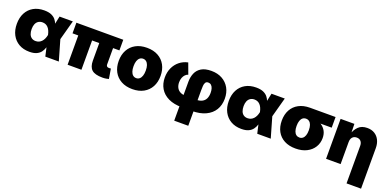

<svg xmlns="http://www.w3.org/2000/svg" viewBox="-7 -1391 4908 2435"><g transform="rotate(20 2447.0 -173.5)"><path d="M297.4 11.7Q215.3 11.7 155 -23.2Q94.7 -58.1 61.5 -120.8Q28.3 -183.6 28.3 -268.1Q28.3 -353 61.3 -415.5Q94.2 -478 155 -512.5Q215.8 -546.9 298.8 -546.9Q357.4 -546.9 394.5 -530.8Q431.6 -514.6 453.1 -488.5Q474.6 -462.4 485.8 -430.9Q497.1 -399.4 503.4 -369.1H555.7L612.3 -277.8L692.4 0H510.3L448.2 -271Q441.4 -303.2 430.4 -326.7Q419.4 -350.1 404.5 -365.5Q389.6 -380.9 370.8 -388.7Q352.1 -396.5 329.6 -396.5Q297.4 -396.5 274.4 -381.3Q251.5 -366.2 239.5 -338.4Q227.5 -310.5 227.5 -270.5Q227.5 -230 239 -201.4Q250.5 -172.9 272.7 -158Q294.9 -143.1 325.7 -143.1Q349.6 -143.1 369.4 -151.6Q389.2 -160.2 404.8 -176.3Q420.4 -192.4 431.4 -215.6Q442.4 -238.8 448.2 -268.1L506.3 -539.1H685.5L611.8 -268.1L555.2 -177.7H499.5Q492.7 -146.5 482.4 -113.3Q472.2 -80.1 451.7 -51.8Q431.2 -23.4 394.3 -5.9Q357.4 11.7 297.4 11.7Z M1281.2 2.4Q1178.7 2.4 1136.5 -36.1Q1094.2 -74.7 1094.2 -159.2V-502.9H1280.8V-174.8Q1280.8 -158.2 1290 -149.4Q1299.3 -140.6 1316.9 -140.6Q1325.7 -140.6 1332.8 -141.1Q1339.8 -141.6 1343.3 -142.6L1365.2 -9.3Q1353 -5.9 1331.1 -1.7Q1309.1 2.4 1281.2 2.4ZM811 0V-502.9H997.6V0ZM733.4 -395.5V-539.1H1366.2V-395.5Z M1686 10.3Q1598.1 10.3 1534.7 -24.7Q1471.2 -59.6 1437.3 -122.1Q1403.3 -184.6 1403.3 -268.6Q1403.3 -352.1 1437.3 -414.6Q1471.2 -477.1 1534.7 -512Q1598.1 -546.9 1686 -546.9Q1773.9 -546.9 1836.9 -512Q1899.9 -477.1 1933.8 -414.6Q1967.8 -352.1 1967.8 -268.6Q1967.8 -184.6 1933.8 -122.1Q1899.9 -59.6 1836.9 -24.7Q1773.9 10.3 1686 10.3ZM1686 -137.7Q1710.9 -137.7 1729.5 -153.1Q1748 -168.5 1758.1 -198Q1768.1 -227.5 1768.1 -269Q1768.1 -311.5 1758.1 -340.3Q1748 -369.1 1729.5 -384.3Q1710.9 -399.4 1686 -399.4Q1660.6 -399.4 1641.8 -384.3Q1623 -369.1 1613 -340.3Q1603 -311.5 1603 -269Q1603 -227.5 1613 -198Q1623 -168.5 1641.8 -153.1Q1660.6 -137.7 1686 -137.7Z M2324.2 204.1V-321.8Q2324.2 -386.2 2346.7 -438.2Q2369.1 -490.2 2419.4 -520.5Q2469.7 -550.8 2553.7 -550.8Q2637.7 -550.8 2700.2 -516.1Q2762.7 -481.4 2797.4 -419.7Q2832 -357.9 2832 -275.4Q2832 -189 2792.7 -124.5Q2753.4 -60.1 2677.5 -24.2Q2601.6 11.7 2491.2 11.7H2359.4Q2248.5 11.7 2174.1 -24.4Q2099.6 -60.5 2062 -124.3Q2024.4 -188 2024.4 -271Q2024.4 -342.8 2051 -400.9Q2077.6 -459 2125.7 -498Q2173.8 -537.1 2238.8 -550.8L2292.5 -404.8Q2270.5 -397.9 2253.2 -380.1Q2235.8 -362.3 2225.8 -335.4Q2215.8 -308.6 2215.8 -274.9Q2215.8 -236.3 2230.5 -206.1Q2245.1 -175.8 2276.6 -158.2Q2308.1 -140.6 2359.4 -140.6H2491.2Q2543 -140.6 2575.2 -158Q2607.4 -175.3 2622.6 -207.5Q2637.7 -239.7 2637.7 -284.7Q2637.7 -318.8 2629.4 -344.5Q2621.1 -370.1 2605.2 -384.3Q2589.4 -398.4 2566.4 -398.4Q2540 -398.4 2528.8 -380.6Q2517.6 -362.8 2515.6 -334.7Q2513.7 -306.6 2513.7 -275.4V204.1Z M3157.7 11.7Q3075.7 11.7 3015.4 -23.2Q2955.1 -58.1 2921.9 -120.8Q2888.7 -183.6 2888.7 -268.1Q2888.7 -353 2921.6 -415.5Q2954.6 -478 3015.4 -512.5Q3076.2 -546.9 3159.2 -546.9Q3217.8 -546.9 3254.9 -530.8Q3292 -514.6 3313.5 -488.5Q3335 -462.4 3346.2 -430.9Q3357.4 -399.4 3363.8 -369.1H3416L3472.7 -277.8L3552.7 0H3370.6L3308.6 -271Q3301.8 -303.2 3290.8 -326.7Q3279.8 -350.1 3264.9 -365.5Q3250 -380.9 3231.2 -388.7Q3212.4 -396.5 3189.9 -396.5Q3157.7 -396.5 3134.8 -381.3Q3111.8 -366.2 3099.9 -338.4Q3087.9 -310.5 3087.9 -270.5Q3087.9 -230 3099.4 -201.4Q3110.8 -172.9 3133.1 -158Q3155.3 -143.1 3186 -143.1Q3210 -143.1 3229.7 -151.6Q3249.5 -160.2 3265.1 -176.3Q3280.8 -192.4 3291.7 -215.6Q3302.7 -238.8 3308.6 -268.1L3366.7 -539.1H3545.9L3472.2 -268.1L3415.5 -177.7H3359.9Q3353 -146.5 3342.8 -113.3Q3332.5 -80.1 3312 -51.8Q3291.5 -23.4 3254.6 -5.9Q3217.8 11.7 3157.7 11.7Z M3888.2 10.3Q3800.3 10.3 3736.8 -23.4Q3673.3 -57.1 3639.4 -118.9Q3605.5 -180.7 3605.5 -264.6Q3605.5 -347.7 3639.2 -409.4Q3672.9 -471.2 3736.1 -505.1Q3799.3 -539.1 3887.2 -539.1H4231.4V-395.5H3993.2L3887.2 -391.6Q3861.8 -391.6 3843.5 -377.2Q3825.2 -362.8 3815.2 -335Q3805.2 -307.1 3805.2 -264.6Q3805.2 -222.7 3815.2 -194.6Q3825.2 -166.5 3844 -152.1Q3862.8 -137.7 3888.2 -137.7Q3913.1 -137.7 3931.6 -152.1Q3950.2 -166.5 3960.2 -194.6Q3970.2 -222.7 3970.2 -264.6Q3970.2 -307.1 3960.2 -335Q3950.2 -362.8 3931.6 -377.2Q3913.1 -391.6 3888.2 -391.6V-440.9Q3948.7 -440.9 4000.2 -428.2Q4051.8 -415.5 4089.4 -389.4Q4127 -363.3 4147.9 -324Q4168.9 -284.7 4168.9 -231Q4168.9 -163.6 4135.3 -108.9Q4101.6 -54.2 4038.8 -22Q3976.1 10.3 3888.2 10.3Z M4495.6 -299.3V0H4299.3V-539.1H4485.4L4488.8 -398.9H4478.5Q4498 -462.4 4540.8 -504.6Q4583.5 -546.9 4659.2 -546.9Q4717.3 -546.9 4759 -521Q4800.8 -495.1 4823.2 -449Q4845.7 -402.8 4845.7 -342.8V204.1H4649.9V-300.8Q4649.9 -341.3 4629.9 -364Q4609.9 -386.7 4573.2 -386.7Q4549.3 -386.7 4532 -376.2Q4514.6 -365.7 4505.1 -346.4Q4495.6 -327.1 4495.6 -299.3Z"/></g></svg>

Font: Inter 18pt Black
Style: Regular
Weight: 900
Designer: Rasmus Andersson
Foundry: rsms
Version: Version 4.001;git-66647c0bb